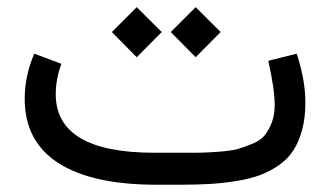

<svg xmlns="http://www.w3.org/2000/svg" viewBox="-20 -508 908 528"><path d="M476.1 0H410.2Q233.4 0 140.6 -59.6Q47.9 -119.1 47.9 -236.3Q47.9 -299.3 74.2 -360.4L148.9 -332.5Q133.3 -291 133.3 -248.5Q133.8 -87.9 405.3 -87.9H472.7Q510.7 -87.9 530 -88.1Q549.3 -88.4 582.5 -90.8Q615.7 -93.3 633.1 -98.1Q650.4 -103 673.3 -112.3Q696.3 -121.6 707.5 -135.5Q718.8 -149.4 727.1 -170.4Q735.4 -191.4 735.4 -218.8Q735.4 -262.7 717.8 -340.8L795.9 -360.4Q819.8 -288.1 819.8 -226.1Q819.8 -184.6 811 -151.6Q802.2 -118.7 787.1 -95Q772 -71.3 747.6 -54.2Q723.1 -37.1 696 -26.9Q668.9 -16.6 631.8 -10.5Q594.7 -4.4 558.6 -2.2Q522.5 0 476.1 0ZM449.7 -419.9 518.1 -488.3 586.9 -419.9 518.1 -350.6ZM287.6 -419.9 356 -488.3 424.8 -419.9 356 -350.6Z"/></svg>

Font: Vazir FD
Style: FD
Weight: 400
Foundry: Based on Dejavu fonts, by Saber Rastikerdar
Version: Version 26.0.0